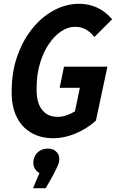

<svg xmlns="http://www.w3.org/2000/svg" viewBox="-20 -721 623 1017"><path d="M42 -241Q42 -337 70.5 -420.5Q99 -504 149 -567Q199 -630 264 -665.5Q329 -701 401 -701Q448 -701 492.5 -681.5Q537 -662 574 -619L480 -525Q438 -579 378 -579Q340 -579 304 -555Q268 -531 238.5 -487.5Q209 -444 191.5 -384.5Q174 -325 174 -256Q172 -180 201.5 -141Q231 -102 286 -102Q308 -102 331.5 -110Q355 -118 377 -131L403 -256H296L319 -368H549L488 -82Q442 -40 382 -14.5Q322 11 261 11Q194 11 143.5 -19Q93 -49 66.5 -105.5Q40 -162 42 -241ZM292 139Q287 159 259 211L222 276H155L189 195Q174 189 163.5 170.5Q153 152 158 126Q163 100 183 83Q203 66 235 66Q264 66 281.5 86Q299 106 292 139Z"/></svg>

Font: Radio Canada Condensed SemiBold
Style: Italic
Weight: 600
Width: 3
Italic angle: -12°
Designer: Charles Daoud, Etienne Aubert Bonn, Alexandre Saumier Demers, Jacques Le Bailly
Foundry: Radio-Canada
Version: Version 2.104; ttfautohint (v1.8.4.7-5d5b);gftools[0.9.28.de